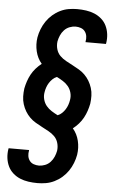

<svg xmlns="http://www.w3.org/2000/svg" viewBox="-63 -865 626 1049"><g transform="rotate(5 250.0 -340.0)"><path d="M183 143Q158 143 133.5 139.5Q109 136 87.5 127Q66 118 48.5 102.5Q31 87 21 66Q11 45 8 21Q5 -3 9 -28L10 -33H122V-30Q119 -15 121 -0.5Q123 14 131.5 25.5Q140 37 154 42Q168 47 183 47Q199 47 216 40.5Q233 34 245.5 20.5Q258 7 265 -9.5Q272 -26 275 -42Q278 -64 272 -85Q266 -106 251.5 -120.5Q237 -135 218.5 -145Q200 -155 182 -164.5Q164 -174 146 -184.5Q128 -195 113.5 -209.5Q99 -224 88.5 -241.5Q78 -259 71.5 -279.5Q65 -300 64.5 -322Q64 -344 67 -366Q71 -386 77.5 -405.5Q84 -425 94 -443.5Q104 -462 118.5 -478.5Q133 -495 150 -508Q126 -536 117 -573.5Q108 -611 114 -650Q118 -673 127 -696Q136 -719 150 -739.5Q164 -760 183 -776.5Q202 -793 224.5 -804Q247 -815 270.5 -819Q294 -823 317 -823Q342 -823 366.5 -819.5Q391 -816 412.5 -807Q434 -798 451.5 -782.5Q469 -767 479 -746Q489 -725 492 -701Q495 -677 491 -652L490 -647H378V-650Q381 -665 379 -679.5Q377 -694 368.5 -705.5Q360 -717 346 -722Q332 -727 317 -727Q301 -727 284 -720.5Q267 -714 254.5 -700.5Q242 -687 235 -670.5Q228 -654 225 -638Q222 -616 228 -595Q234 -574 248.5 -559.5Q263 -545 281.5 -535Q300 -525 318 -515.5Q336 -506 354 -495.5Q372 -485 386.5 -470.5Q401 -456 411.5 -438.5Q422 -421 428.5 -400.5Q435 -380 435.5 -358Q436 -336 433 -314Q429 -294 422.5 -274.5Q416 -255 406 -236.5Q396 -218 381.5 -201.5Q367 -185 350 -172Q374 -144 383 -106.5Q392 -69 386 -30Q382 -7 373 16Q364 39 350 59.5Q336 80 317 96.5Q298 113 275.5 124Q253 135 229.5 139Q206 143 183 143ZM261 -236Q274 -241 284.5 -251Q295 -261 302.5 -273Q310 -285 314.5 -298Q319 -311 321 -324Q325 -345 319.5 -365Q314 -385 302 -399.5Q290 -414 273.5 -424.5Q257 -435 239 -444Q226 -439 215.5 -429Q205 -419 197.5 -407Q190 -395 185.5 -382Q181 -369 179 -356Q175 -335 180.5 -315Q186 -295 198 -280.5Q210 -266 226.5 -255.5Q243 -245 261 -236Z"/></g></svg>

Font: Iosevka Curly Slab
Style: Bold Italic
Weight: 700
Italic angle: -9°
Monospace: yes
Designer: Belleve Invis
Foundry: Belleve Invis
Version: Version 22.1.2; ttfautohint (v1.8.4)